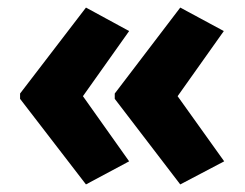

<svg xmlns="http://www.w3.org/2000/svg" viewBox="-20 -531 647 507"><path d="M33 -284 207 -511 321 -449 199 -277 321 -105 207 -44 33 -270ZM283 -284 456 -511 571 -449 449 -277 572 -105 456 -44 283 -270Z"/></svg>

Font: Noto Sans Arabic SemCond ExtBd
Style: Regular
Weight: 800
Width: 4
Designer: Monotype Design Team, Nadine Chahine, Nizar Qandah and Khaled Hosny
Foundry: Monotype Imaging Inc.
Version: Version 2.012; ttfautohint (v1.8.4.7-5d5b)